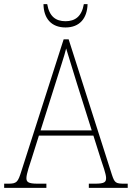

<svg xmlns="http://www.w3.org/2000/svg" viewBox="-23 -903 634 923"><path d="M292 -771C360 -771 396 -815 398 -883H380C370 -824 338 -801 292 -801C245 -801 214 -824 204 -883H186C187 -814 224 -771 292 -771ZM-3 0H200V-20H158C111 -20 104 -29 104 -47C104 -67 122 -119 129 -140L164 -251H426L463 -134C470 -113 487 -66 487 -48C487 -28 481 -20 433 -20H404V0H591V-20H575C533 -20 528 -24 515 -63L307 -714H283L80 -81C63 -27 58 -20 16 -20H-3ZM172 -276 247 -513C262 -563 288 -638 295 -670C307 -631 328 -563 347 -501L418 -276Z"/></svg>

Font: Noto Serif Tamil SemiCondensed Thin
Style: Regular
Weight: 100
Width: 4
Designer: Indian Type Foundry, Tom Grace, and the Monotype Design Team
Foundry: Monotype Imaging Inc.
Version: Version 2.004